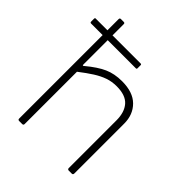

<svg xmlns="http://www.w3.org/2000/svg" viewBox="-206 -865 989 989"><g transform="rotate(45 288.0 -371.0)"><path d="M100 0Q91 0 91 -9V-733Q91 -742 99 -742H120Q128 -742 128 -734V-440Q128 -435 130 -434Q132 -433 136 -437Q190 -482 232.5 -501Q275 -520 330 -520Q410 -520 451 -479Q492 -438 492 -373V-10Q492 0 483 0H461Q457 0 454.5 -2.5Q452 -5 452 -9V-357Q452 -416 423 -449Q394 -482 329 -482Q294 -482 264 -471.5Q234 -461 202.5 -441Q171 -421 131 -390V-9Q131 0 122 0ZM7 -617Q3 -617 1.5 -619Q0 -621 0 -625V-645Q0 -652 5 -652H333Q339 -652 339 -646V-623Q339 -617 333 -617Z"/></g></svg>

Font: Libre Franklin Thin
Style: Regular
Weight: 100
Designer: Pablo Impallari, Rodrigo Fuenzalida, Nhung Nguyen
Foundry: Impallari Type
Version: Version 3.000